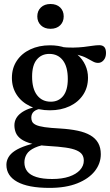

<svg xmlns="http://www.w3.org/2000/svg" viewBox="-20 -680 550 960"><path d="M228 259.5Q174 259.5 133.5 251.8Q93 244 66 229Q39 214 25.5 192.8Q12 171.5 12 144Q12 124.5 22 106.8Q32 89 54.2 74.2Q76.5 59.5 112.8 47.5Q149 35.5 202 27H235.5V38Q183.5 45 154.2 58.5Q125 72 113.5 90.8Q102 109.5 102 132Q102 158.5 116.5 177Q131 195.5 162 205.2Q193 215 241 215Q290.5 215 325.8 203Q361 191 380 170Q399 149 399 123.5Q399 105.5 390.8 93Q382.5 80.5 362.8 71.8Q343 63 308.8 58Q274.5 53 222.5 50Q170.5 47 137.2 38Q104 29 85.2 15.2Q66.5 1.5 59.2 -16.2Q52 -34 52 -54Q52.5 -90.5 85.2 -115.2Q118 -140 179.5 -150L192 -137.5Q163.5 -134.5 150 -123Q136.5 -111.5 136.5 -91.5Q136.5 -80 141.2 -71Q146 -62 160.2 -55.2Q174.5 -48.5 203.5 -44.2Q232.5 -40 280.5 -37.5Q330 -34.5 368 -26.5Q406 -18.5 431.8 -3.5Q457.5 11.5 470.8 34.8Q484 58 484 91Q484 137.5 453.8 175.8Q423.5 214 366.2 236.8Q309 259.5 228 259.5ZM229.5 -128.5Q173.5 -128.5 130.5 -149Q87.5 -169.5 63.5 -206.2Q39.5 -243 39.5 -290.5Q39.5 -339.5 64 -376.2Q88.5 -413 131.8 -433.2Q175 -453.5 230 -453.5Q273 -453.5 307.8 -441Q342.5 -428.5 367.8 -406.2Q393 -384 406.5 -354.5Q420 -325 420 -291.5Q420 -242.5 395.5 -205.8Q371 -169 328 -148.8Q285 -128.5 229.5 -128.5ZM234 -171.5Q273 -171.5 296 -200.2Q319 -229 319 -285Q319 -346.5 294.2 -378.5Q269.5 -410.5 226.5 -410.5Q187.5 -410.5 164 -382.2Q140.5 -354 140.5 -297Q140.5 -236 165.5 -203.8Q190.5 -171.5 234 -171.5ZM297.5 -412.5 281.5 -445.5Q316.5 -441.5 345.5 -442Q374.5 -442.5 398.2 -445.2Q422 -448 441.5 -451Q461 -454 477 -454Q493 -454 501.5 -444.8Q510 -435.5 510 -415Q510 -392.5 498.2 -379Q486.5 -365.5 470.5 -365.5Q457 -365.5 443.8 -373Q430.5 -380.5 412.5 -390Q394.5 -399.5 367 -406.5Q339.5 -413.5 297.5 -412.5ZM232.5 -536Q202.5 -536 184.5 -553.5Q166.5 -571 166.5 -598Q166.5 -625.5 184.5 -642.8Q202.5 -660 232.5 -660Q263 -660 280.8 -642.8Q298.5 -625.5 298.5 -598Q298.5 -571 280.8 -553.5Q263 -536 232.5 -536Z"/></svg>

Font: Newsreader 16pt Medium
Style: Regular
Weight: 500
Designer: Hugues Gentile
Foundry: Production Type
Version: Version 1.003